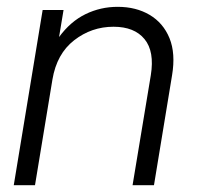

<svg xmlns="http://www.w3.org/2000/svg" viewBox="-20 -545 579 565"><path d="M134.3 -311 83 0H20.5L105.5 -515.6H167L153.8 -436Q187.5 -481.9 231.7 -503.4Q275.9 -524.9 326.2 -524.9Q380.4 -524.9 420.4 -501.2Q460.4 -477.5 478.8 -432.6Q497.1 -387.7 486.3 -323.2L433.1 0H370.1L423.8 -323.7Q435.1 -393.6 405.3 -429.9Q375.5 -466.3 314 -466.3Q249.5 -466.3 198.2 -426.5Q147 -386.7 134.3 -311Z"/></svg>

Font: Inter Display Light
Style: Italic
Weight: 300
Italic angle: -9.39999°
Designer: Rasmus Andersson
Foundry: rsms
Version: Version 4.000;git-a52131595